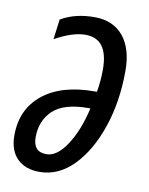

<svg xmlns="http://www.w3.org/2000/svg" viewBox="-69 -597 511 659"><g transform="rotate(10 187.0 -268.0)"><path d="M344 -383Q344 -460 308.5 -503Q273 -546 208 -546Q140 -546 91 -517L82 -447Q143 -481 188 -481Q267 -481 267 -374Q267 -333 260 -295H252Q137 -295 72 -242.5Q7 -190 7 -99Q7 -46 35.5 -18Q64 10 113 10Q179 10 231 -43Q283 -96 313.5 -185.5Q344 -275 344 -383ZM80 -105Q80 -163 118 -199Q156 -235 242 -235H248Q230 -156 196.5 -105Q163 -54 126 -54Q80 -54 80 -105Z"/></g></svg>

Font: Noto Sans Display Condensed
Style: Italic
Weight: 400
Width: 3
Designer: Monotype Design team
Foundry: Monotype Imaging Inc.
Version: 1.000